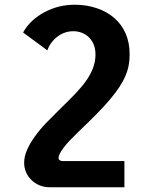

<svg xmlns="http://www.w3.org/2000/svg" viewBox="-20 -579 642 807"><path d="M188.5 208Q165 208 145.5 199.7Q126 191.4 111.8 177.2Q97.2 163.1 89.4 144.5Q81.5 126 81.5 105.5Q81.5 79.1 93.3 51.8Q105 24.4 125.5 -3.9Q147.5 -34.7 173.6 -61.8Q199.7 -88.9 228 -116.7Q249 -137.2 266.4 -154.3Q283.7 -171.4 297.9 -186.5Q312 -201.7 323.7 -215.6Q335.4 -229.5 345.2 -244.1Q364.3 -272.5 372.8 -298.3Q381.3 -324.2 381.3 -349.1Q381.3 -372.6 374.5 -390.1Q367.7 -407.7 355.5 -420.4Q343.3 -433.1 325.9 -440.4Q308.6 -447.8 288.1 -447.8Q269.5 -447.8 252.7 -441.9Q235.8 -436 221.2 -424.8Q206.5 -413.6 195.6 -398.9Q184.6 -384.3 179.2 -367.2L77.1 -442.4Q92.3 -470.2 115.7 -491.7Q139.2 -513.2 168 -528.3Q196.8 -543.5 228 -551.3Q259.3 -559.1 294.9 -559.1Q344.2 -559.1 387.2 -544.4Q430.2 -529.8 460.9 -502.9Q491.7 -476.1 508.3 -437.7Q524.9 -399.4 524.9 -350.1Q524.9 -327.1 521 -305.2Q517.1 -283.2 507.3 -260.3Q497.6 -237.3 481.7 -213.1Q465.8 -189 442.4 -161.1Q418 -132.3 386.5 -100.3Q355 -68.4 312 -27.3Q291 -6.8 274.7 10Q258.3 26.9 246.1 43.5Q226.1 70.8 226.1 84.5Q226.1 91.3 231.2 94.7Q236.3 98.1 244.1 98.1H502.9V208H188.5Z"/></svg>

Font: Hack
Style: Bold
Weight: 700
Monospace: yes
Designer: Christopher Simpkins
Foundry: Christopher Simpkins
Version: Version 2.017